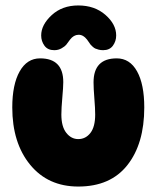

<svg xmlns="http://www.w3.org/2000/svg" viewBox="-20 -684 577 704"><path d="M267 0Q385 0 447 -78.5Q509 -157 509 -290Q509 -375 482.5 -422.5Q456 -470 408 -470Q323 -470 323 -382Q323 -360 326 -323Q329 -286 329 -264Q329 -219 311.5 -196.5Q294 -174 267 -174Q241 -174 223 -197Q205 -220 205 -264Q205 -287 208.5 -326Q212 -365 212 -383Q212 -470 127 -470Q79 -470 52 -422Q25 -374 25 -290Q25 -160 90.5 -80Q156 0 267 0ZM267 -664Q327 -664 366.5 -629.5Q406 -595 406 -554Q406 -533 394 -516.5Q382 -500 358 -500Q349 -500 341.5 -502Q334 -504 329.5 -506Q325 -508 319.5 -513Q314 -518 312 -520.5Q310 -523 305 -530.5Q300 -538 299 -539Q285 -557 267.5 -556.5Q250 -556 237 -539Q227 -525 222.5 -519.5Q218 -514 206 -507Q194 -500 179 -500Q155 -500 143 -516.5Q131 -533 131 -554Q131 -593 169.5 -628.5Q208 -664 267 -664Z"/></svg>

Font: Cherry Bomb
Style: Regular
Weight: 400
Designer: satsuyako
Foundry: satsuyako
Version: Version 4.0